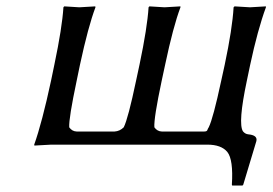

<svg xmlns="http://www.w3.org/2000/svg" viewBox="-20 -452 853 600"><path d="M140.1 0Q140.1 0 87.4 2.9L86.9 0Q111.3 -68.4 139.6 -200.2L149.9 -250Q174.3 -366.2 178.2 -429.2L180.7 -432.1Q182.6 -432.1 228 -429.2Q228 -429.2 277.8 -432.1L278.3 -429.2Q255.4 -368.2 230 -250L219.7 -200.2Q194.8 -82.5 196.3 -54.2Q205.1 -41.5 219.7 -41H337.9Q354.5 -42 366.7 -54.2Q380.4 -81.5 405.3 -200.2L416 -250Q440.4 -366.2 444.3 -429.2L446.8 -432.1Q448.7 -432.1 494.1 -429.2Q494.1 -429.2 543.9 -432.1V-429.2Q521 -368.2 496.1 -250L485.4 -200.2Q460.4 -82.5 462.4 -54.2Q471.2 -41.5 485.8 -41H617.7Q626.5 -41 627.9 -45.4Q629.9 -50.8 632.3 -54.2Q646 -81.5 671.4 -200.2L682.1 -249Q706.1 -362.3 710 -429.2L712.9 -432.1Q714.8 -432.1 761.2 -429.2L811 -432.1V-429.2Q785.2 -358.9 761.7 -249L751.5 -200.2Q723.1 -66.4 739.3 -41.5Q746.1 -33.2 755.9 -32.2Q781.7 -29.8 781.7 -15.6Q781.7 -13.2 781.2 -11.2L740.2 125L737.8 127.9H705.6L704.6 125Q709.5 46.9 690.4 22.9Q671.4 0 627.9 0Z"/></svg>

Font: Linux Biolinum Slanted O
Style: Slanted
Weight: 400
Designer: Philipp H. Poll
Foundry: Philipp H. Poll
Version: Version 1.0.4